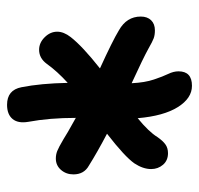

<svg xmlns="http://www.w3.org/2000/svg" viewBox="-30 -785 564 544"><g transform="rotate(90 252.0 -513.0)"><path d="M121.1 -341.8Q101.1 -341.8 85.4 -357.7Q69.8 -373.5 69.8 -393.1Q69.8 -411.6 85 -431.2Q110.8 -464.4 173.8 -514.2Q95.7 -549.8 65.9 -567.9Q26.9 -589.8 26.9 -629.9Q26.9 -648.4 37.4 -659.2Q47.9 -669.9 65.9 -669.9Q79.1 -669.9 88.4 -666.5Q97.7 -663.1 117.2 -651.9Q143.6 -637.2 215.8 -604Q213.9 -641.6 205.3 -667Q196.8 -692.4 189.5 -707.5Q182.1 -722.7 182.1 -736.8Q182.1 -774.9 223.1 -774.9Q258.3 -774.9 283.4 -734.9Q308.6 -694.8 314.9 -621.1Q353.5 -652.8 368.2 -676.8Q378.9 -692.4 389.2 -699.7Q399.4 -707 414.1 -707Q434.6 -707 446.8 -692.9Q459 -678.7 459 -659.2Q459 -636.2 442.9 -611.8Q423.8 -584.5 358.9 -534.2Q411.1 -506.8 449.2 -482.9Q474.1 -469.2 474.1 -439Q474.1 -418.5 461.4 -403.8Q448.7 -389.2 429.2 -389.2Q418 -389.2 408 -393.1Q397.9 -397 374 -411.1Q363.3 -418.5 314 -445.8Q314 -371.6 325.2 -311Q330.1 -282.2 317.1 -266.6Q304.2 -251 276.9 -251Q234.9 -251 227.1 -292Q216.3 -346.2 214.8 -422.9Q181.6 -392.6 161.1 -363.8Q145 -341.8 121.1 -341.8Z"/></g></svg>

Font: Shantell Sans Irregular Bouncy
Style: Regular
Weight: 600
Designer: Stephen Nixon, Anya Danilova, Shantell Martin
Foundry: Arrow Type
Version: Version 1.006;[9816181b4]